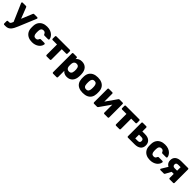

<svg xmlns="http://www.w3.org/2000/svg" viewBox="583 -2543 4747 4747"><g transform="rotate(45 2956.0 -169.5)"><path d="M109 191Q98 191 91 183.5Q84 176 84 165V85Q84 74 91 66.5Q98 59 109 59H144Q162 59 174 52.5Q186 46 195.5 30.5Q205 15 216 -12L416 -499Q419 -508 426 -514Q433 -520 446 -520H553Q562 -520 568.5 -513.5Q575 -507 575 -499Q575 -497 574.5 -494Q574 -491 572 -486L382 -28Q362 21 341 61Q320 101 294.5 130.5Q269 160 235.5 175.5Q202 191 158 191ZM227 -11 22 -486Q19 -493 19 -498Q21 -507 27 -513.5Q33 -520 43 -520H155Q168 -520 174.5 -513.5Q181 -507 184 -499L327 -133Z M891 10Q817 10 760 -17Q703 -44 669.5 -95.5Q636 -147 633 -219Q632 -235 632 -259.5Q632 -284 633 -300Q636 -373 669 -424.5Q702 -476 759.5 -503Q817 -530 891 -530Q960 -530 1009.5 -510.5Q1059 -491 1089.5 -462Q1120 -433 1135.5 -402.5Q1151 -372 1152 -349Q1153 -339 1145 -331.5Q1137 -324 1127 -324H1000Q989 -324 983 -329Q977 -334 972 -344Q960 -375 941.5 -388Q923 -401 894 -401Q854 -401 832.5 -375Q811 -349 809 -295Q808 -255 809 -224Q812 -169 833 -144Q854 -119 894 -119Q925 -119 943 -132.5Q961 -146 972 -176Q977 -186 983 -191Q989 -196 1000 -196H1127Q1137 -196 1145 -189Q1153 -182 1152 -171Q1151 -155 1142 -132Q1133 -109 1114 -84Q1095 -59 1064.5 -38Q1034 -17 991 -3.5Q948 10 891 10Z M1399 0Q1389 0 1381.5 -7.5Q1374 -15 1374 -25V-389H1222Q1212 -389 1204.5 -396Q1197 -403 1197 -414V-495Q1197 -506 1204.5 -513Q1212 -520 1222 -520H1692Q1703 -520 1710 -513Q1717 -506 1717 -495V-414Q1717 -403 1710 -396Q1703 -389 1692 -389H1540V-25Q1540 -15 1533 -7.5Q1526 0 1515 0Z M1815 190Q1804 190 1797 182.5Q1790 175 1790 165V-495Q1790 -506 1797 -513Q1804 -520 1815 -520H1928Q1938 -520 1945.5 -513Q1953 -506 1953 -495V-459Q1977 -489 2015 -509.5Q2053 -530 2108 -530Q2158 -530 2196 -514.5Q2234 -499 2261.5 -469Q2289 -439 2304 -396Q2319 -353 2321 -297Q2322 -277 2322 -260Q2322 -243 2321 -223Q2319 -169 2304 -126Q2289 -83 2262 -53Q2235 -23 2196.5 -6.5Q2158 10 2108 10Q2059 10 2022.5 -7.5Q1986 -25 1962 -57V165Q1962 175 1955 182.5Q1948 190 1937 190ZM2054 -124Q2088 -124 2107 -138Q2126 -152 2134.5 -176Q2143 -200 2145 -229Q2147 -260 2145 -291Q2143 -320 2134.5 -344Q2126 -368 2107 -382Q2088 -396 2054 -396Q2022 -396 2002 -381.5Q1982 -367 1973 -344Q1964 -321 1962 -294Q1961 -275 1961 -257Q1961 -239 1962 -219Q1963 -194 1973 -172.5Q1983 -151 2003 -137.5Q2023 -124 2054 -124Z M2667 10Q2583 10 2525.5 -17Q2468 -44 2437.5 -94.5Q2407 -145 2403 -215Q2402 -235 2402 -260.5Q2402 -286 2403 -305Q2407 -376 2439 -426Q2471 -476 2528.5 -503Q2586 -530 2667 -530Q2749 -530 2806.5 -503Q2864 -476 2896 -426Q2928 -376 2932 -305Q2933 -286 2933 -260.5Q2933 -235 2932 -215Q2928 -145 2897.5 -94.5Q2867 -44 2809.5 -17Q2752 10 2667 10ZM2667 -112Q2712 -112 2732.5 -139Q2753 -166 2756 -220Q2757 -235 2757 -260Q2757 -285 2756 -300Q2753 -353 2732.5 -380.5Q2712 -408 2667 -408Q2624 -408 2602.5 -380.5Q2581 -353 2579 -300Q2578 -285 2578 -260Q2578 -235 2579 -220Q2581 -166 2602.5 -139Q2624 -112 2667 -112Z M3056 0Q3046 0 3039 -7.5Q3032 -15 3032 -24V-495Q3032 -506 3039 -513Q3046 -520 3057 -520H3175Q3186 -520 3193 -513Q3200 -506 3200 -495V-130L3155 -152L3402 -504Q3407 -511 3414 -515.5Q3421 -520 3430 -520H3537Q3547 -520 3554 -513Q3561 -506 3561 -496V-25Q3561 -15 3554 -7.5Q3547 0 3536 0H3418Q3407 0 3400 -7.5Q3393 -15 3393 -25V-379L3439 -370L3190 -16Q3186 -9 3179 -4.5Q3172 0 3162 0Z M3827 0Q3817 0 3809.5 -7.5Q3802 -15 3802 -25V-389H3650Q3640 -389 3632.5 -396Q3625 -403 3625 -414V-495Q3625 -506 3632.5 -513Q3640 -520 3650 -520H4120Q4131 -520 4138 -513Q4145 -506 4145 -495V-414Q4145 -403 4138 -396Q4131 -389 4120 -389H3968V-25Q3968 -15 3961 -7.5Q3954 0 3943 0Z M4243 0Q4232 0 4225 -7.5Q4218 -15 4218 -25V-495Q4218 -506 4225 -513Q4232 -520 4243 -520H4362Q4372 -520 4379.5 -513Q4387 -506 4387 -495V-360H4482Q4582 -360 4637.5 -311.5Q4693 -263 4693 -178Q4693 -91 4635.5 -45.5Q4578 0 4476 0ZM4384 -115H4467Q4506 -115 4524 -130Q4542 -145 4542 -178Q4542 -212 4524 -229Q4506 -246 4467 -246H4384Z M5016 10Q4942 10 4885 -17Q4828 -44 4794.5 -95.5Q4761 -147 4758 -219Q4757 -235 4757 -259.5Q4757 -284 4758 -300Q4761 -373 4794 -424.5Q4827 -476 4884.5 -503Q4942 -530 5016 -530Q5085 -530 5134.5 -510.5Q5184 -491 5214.5 -462Q5245 -433 5260.5 -402.5Q5276 -372 5277 -349Q5278 -339 5270 -331.5Q5262 -324 5252 -324H5125Q5114 -324 5108 -329Q5102 -334 5097 -344Q5085 -375 5066.5 -388Q5048 -401 5019 -401Q4979 -401 4957.5 -375Q4936 -349 4934 -295Q4933 -255 4934 -224Q4937 -169 4958 -144Q4979 -119 5019 -119Q5050 -119 5068 -132.5Q5086 -146 5097 -176Q5102 -186 5108 -191Q5114 -196 5125 -196H5252Q5262 -196 5270 -189Q5278 -182 5277 -171Q5276 -155 5267 -132Q5258 -109 5239 -84Q5220 -59 5189.5 -38Q5159 -17 5116 -3.5Q5073 10 5016 10Z M5702 0Q5691 0 5684 -7.5Q5677 -15 5677 -25V-167H5593V-172Q5487 -172 5431 -218.5Q5375 -265 5375 -345Q5375 -431 5431.5 -475.5Q5488 -520 5588 -520H5824Q5835 -520 5842 -513Q5849 -506 5849 -495V-25Q5849 -15 5842 -7.5Q5835 0 5824 0ZM5379 0Q5369 0 5363 -6Q5357 -12 5357 -20Q5357 -23 5358.5 -26.5Q5360 -30 5362 -34L5469 -210L5615 -185L5522 -15Q5518 -9 5512 -4.5Q5506 0 5498 0ZM5593 -282H5680V-405H5597Q5560 -405 5542.5 -391Q5525 -377 5525 -345Q5525 -317 5541.5 -299.5Q5558 -282 5593 -282Z"/></g></svg>

Font: DVN-Rubik
Style: Bold
Weight: 700
Designer: Hubert and Fischer
Foundry: Hubert & Fischer
Version: Version 2.102